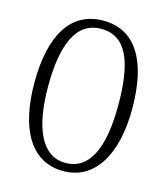

<svg xmlns="http://www.w3.org/2000/svg" viewBox="-110 -810 787 906"><g transform="rotate(15 283.5 -357.5)"><path d="M283 10C435 10 522 -132 522 -358C522 -594 440 -725 284 -725C123 -725 44 -587 44 -359C44 -137 122 10 283 10ZM283 -30C166 -30 111 -157 111 -358C111 -565 163 -685 284 -685C409 -685 454 -565 454 -358C454 -154 403 -30 283 -30Z"/></g></svg>

Font: Noto Serif Tamil ExtraCondensed Light
Style: Italic
Weight: 300
Width: 2
Italic angle: -12°
Designer: Indian Type Foundry, Tom Grace, and the Monotype Design Team
Foundry: Monotype Imaging Inc.
Version: Version 2.003